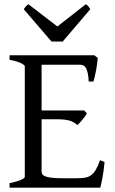

<svg xmlns="http://www.w3.org/2000/svg" viewBox="-20 -872 536 892"><path d="M465.8 -119.1Q461.9 -77.1 455.8 -45.7Q449.7 -14.2 445.8 0H24.4V-21Q57.6 -27.8 76.4 -35.9Q95.2 -43.9 95.2 -50.8V-564Q95.2 -569.8 77.4 -578.6Q59.6 -587.4 24.4 -594.2V-615.2H418L434.1 -603Q433.1 -590.3 431.2 -575.2Q429.2 -560.1 426.3 -544.9Q423.3 -529.8 420.2 -516.1Q417 -502.4 414.1 -493.2H392.1Q391.1 -515.6 387.9 -530.8Q384.8 -545.9 379.9 -554.9Q375 -564 367.9 -567.6Q360.8 -571.3 352.1 -571.3H173.3V-358.9H371.1L383.8 -345.2Q379.9 -338.4 374.3 -330.6Q368.7 -322.8 362.5 -315.2Q356.4 -307.6 350.3 -301.3Q344.2 -294.9 338.9 -291Q331.5 -298.3 323 -303.2Q314.5 -308.1 303.5 -311.5Q292.5 -314.9 277.6 -316.4Q262.7 -317.9 242.2 -317.9H173.3V-75.2Q173.3 -67.9 176.8 -62.3Q180.2 -56.6 190.9 -52.5Q201.7 -48.3 221.2 -46.1Q240.7 -43.9 272.9 -43.9H335.9Q358.4 -43.9 374.3 -46.4Q390.1 -48.8 402.3 -57.4Q414.6 -65.9 424.6 -82.5Q434.6 -99.1 444.8 -127.9ZM271.5 -679.2H219.2L90.3 -829.1Q93.8 -834 96.2 -837.4Q98.6 -840.8 100.8 -843.3Q103 -845.7 105.7 -847.7Q108.4 -849.6 112.3 -852.1L246.6 -749L378.4 -852.1Q386.7 -847.7 390.1 -843.3Q393.6 -838.9 399.4 -829.1Z"/></svg>

Font: Gentium Plus
Style: Regular
Weight: 400
Designer: J. Victor Gaultney, Annie Olsen, Iska Routamaa
Foundry: SIL International
Version: Version 1.510